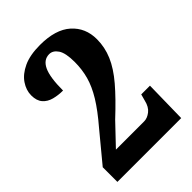

<svg xmlns="http://www.w3.org/2000/svg" viewBox="-212 -821 917 917"><g transform="rotate(-45 246.5 -362.0)"><path d="M29 0V-99L149 -244Q204 -308 234.5 -358Q265 -408 277.5 -453.5Q290 -499 290 -549Q290 -610 272.5 -636Q255 -662 230 -662Q192 -662 173 -621.5Q154 -581 154 -492Q122 -492 93.5 -499.5Q65 -507 47.5 -527Q30 -547 30 -583Q30 -618 52 -650.5Q74 -683 118 -703.5Q162 -724 230 -724Q335 -724 388.5 -676Q442 -628 442 -551Q442 -497 420.5 -446.5Q399 -396 352.5 -341.5Q306 -287 232 -218L133 -114H324Q345 -114 366.5 -130.5Q388 -147 396 -182L405 -215H464L460 0Z"/></g></svg>

Font: Noto Serif Ethiopic Condensed ExtraBold
Style: Regular
Weight: 800
Width: 3
Designer: Monotype Design Team
Foundry: Monotype Imaging Inc.
Version: Version 2.102; ttfautohint (v1.8.4.7-5d5b)